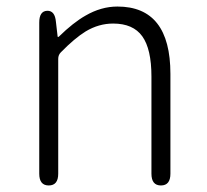

<svg xmlns="http://www.w3.org/2000/svg" viewBox="-20 -567 633 587"><path d="M129 0Q100 0 100 -36V-498Q100 -533 124 -534Q148 -535 151 -500L156 -457Q156 -452 160 -455Q204 -498 241 -519Q289 -547 339 -547Q501 -547 501 -341V-36Q501 0 472 0Q443 0 443 -36V-333Q443 -417 415 -456Q387 -495 326 -495Q282 -495 242 -471Q208 -450 166 -407Q158 -399 158 -387V-36Q158 0 129 0Z"/></svg>

Font: Resource Han Rounded JP Light
Style: Regular
Weight: 300
Designer: Cyano Hao (round all glyphs); Ryoko NISHIZUKA 西塚涼子 (kana, bopomofo & ideographs); Paul D. Hunt (Latin, Greek & Cyrillic)
Foundry: Cyano Hao
Version: 0.990